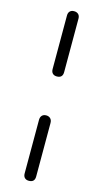

<svg xmlns="http://www.w3.org/2000/svg" viewBox="-136 -753 526 981"><g transform="rotate(15 127.0 -262.5)"><path d="M97 -397V-680Q97 -695 105 -703Q113 -711 127 -711Q141 -711 149.5 -703Q158 -695 158 -680V-397Q158 -366 127 -366Q113 -366 105 -374Q97 -382 97 -397ZM97 155V-128Q97 -143 105 -151.5Q113 -160 127 -160Q141 -160 149.5 -151.5Q158 -143 158 -128V155Q158 186 127 186Q113 186 105 178Q97 170 97 155Z"/></g></svg>

Font: SN Pro Light
Style: Regular
Weight: 300
Designer: Tobias Whetton
Foundry: Supernotes
Version: Version 1.002